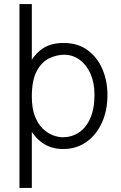

<svg xmlns="http://www.w3.org/2000/svg" viewBox="-20 -727 595 947"><path d="M76 200V-707H137V200ZM137 -251Q137 -192 152.5 -153Q168 -114 192 -91.5Q216 -69 242 -59.5Q268 -50 290 -50Q333 -50 368.5 -73Q404 -96 425 -143Q446 -190 446 -260Q446 -319 426.5 -363Q407 -407 373 -432Q339 -457 296 -457Q260 -457 223 -439.5Q186 -422 161.5 -377Q137 -332 137 -251ZM91 -251Q91 -294 100.5 -340Q110 -386 133 -426Q156 -466 195 -490.5Q234 -515 294 -515Q365 -515 413 -479Q461 -443 485.5 -385Q510 -327 510 -259Q510 -181 482 -120.5Q454 -60 405 -26Q356 8 292 8Q227 8 182 -27.5Q137 -63 114 -122Q91 -181 91 -251Z"/></svg>

Font: Hind Variable Light
Style: Regular
Weight: 300
Designer: Manushi Parikh, Satya Rajpurohit
Foundry: Indian Type Foundry
Version: Version 3.000